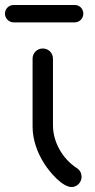

<svg xmlns="http://www.w3.org/2000/svg" viewBox="-54 -732 380 772"><path d="M77 -223C77 -170 96 -118 124 -74C147 -38 197 20 234 20C257 20 274 0 274 -21C274 -34 268 -48 255 -56C198 -93 159 -160 159 -228V-496C159 -519 141 -537 118 -537C95 -537 77 -519 77 -496ZM-34 -677C-34 -658 -18 -642 1 -642H246C266 -642 281 -658 281 -677C281 -697 266 -712 246 -712H1C-18 -712 -34 -697 -34 -677Z"/></svg>

Font: Fabada
Style: Regular
Weight: 400
Designer: deFharo
Foundry: deFharo.com
Version: Version 4.000 2011 initial release